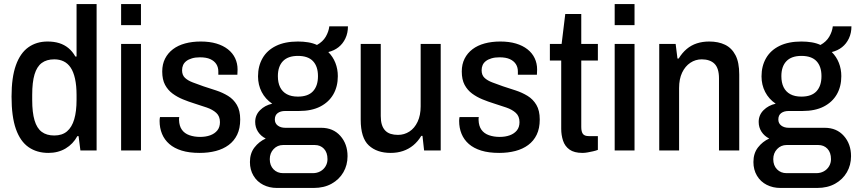

<svg xmlns="http://www.w3.org/2000/svg" viewBox="-20 -743 4231 948"><path d="M219 12Q162 12 121 -16.5Q80 -45 58.5 -106Q37 -167 37 -266Q37 -361 58.5 -421Q80 -481 120 -509.5Q160 -538 215 -538Q247 -538 272.5 -530Q298 -522 318 -505.5Q338 -489 352 -464H358V-723H457V0H377L368 -71H362Q341 -32 304 -10Q267 12 219 12ZM248 -74Q287 -74 311 -94.5Q335 -115 346.5 -154Q358 -193 358 -250V-274Q358 -320 350.5 -354Q343 -388 329 -409Q315 -430 294.5 -440Q274 -450 248 -450Q210 -450 186 -432Q162 -414 150.5 -375.5Q139 -337 139 -275V-249Q139 -188 150.5 -149Q162 -110 186 -92Q210 -74 248 -74Z M578 -619V-723H676V-619ZM578 0V-526H676V0Z M966 12Q914 12 877 0.5Q840 -11 816 -32Q792 -53 780 -82Q768 -111 768 -146Q768 -151 768.5 -156Q769 -161 770 -165H865Q864 -161 864 -157.5Q864 -154 864 -150Q865 -121 878 -102.5Q891 -84 915 -75.5Q939 -67 968 -67Q996 -67 1018 -75Q1040 -83 1053 -99Q1066 -115 1066 -140Q1066 -169 1048 -185.5Q1030 -202 1001 -212Q972 -222 940 -232Q911 -241 883 -252.5Q855 -264 832 -281Q809 -298 795 -324Q781 -350 781 -390Q781 -426 795 -453.5Q809 -481 834 -500Q859 -519 894 -528.5Q929 -538 971 -538Q1015 -538 1048.5 -528Q1082 -518 1105.5 -499.5Q1129 -481 1141 -455.5Q1153 -430 1153 -400Q1153 -393 1152.5 -386Q1152 -379 1152 -374H1058V-390Q1058 -411 1048 -426.5Q1038 -442 1018.5 -451Q999 -460 967 -460Q945 -460 928 -455Q911 -450 900 -441.5Q889 -433 884 -421.5Q879 -410 879 -396Q879 -372 893.5 -358.5Q908 -345 932 -336Q956 -327 984 -317Q1015 -307 1047 -296.5Q1079 -286 1106 -269.5Q1133 -253 1149.5 -225Q1166 -197 1166 -153Q1166 -109 1151 -78Q1136 -47 1109 -27Q1082 -7 1045.5 2.5Q1009 12 966 12Z M1347 185Q1310 185 1279.5 169.5Q1249 154 1231.5 124.5Q1214 95 1214 57Q1214 14 1236.5 -15Q1259 -44 1292 -59Q1268 -71 1254 -92.5Q1240 -114 1240 -141Q1240 -175 1264 -199Q1288 -223 1324 -231Q1290 -254 1272 -289Q1254 -324 1254 -366Q1254 -417 1276.5 -456Q1299 -495 1343 -516.5Q1387 -538 1451 -538Q1478 -538 1502 -534Q1526 -530 1545 -521Q1574 -537 1588.5 -562Q1603 -587 1606 -613H1698Q1698 -580 1685.5 -553.5Q1673 -527 1651.5 -510Q1630 -493 1601 -486Q1624 -463 1636 -432.5Q1648 -402 1648 -367Q1648 -316 1626 -277.5Q1604 -239 1561.5 -217Q1519 -195 1456 -195H1388Q1365 -195 1351 -184.5Q1337 -174 1337 -153Q1337 -134 1351.5 -123Q1366 -112 1389 -112H1566Q1625 -112 1660.5 -72Q1696 -32 1696 28Q1696 72 1675.5 107.5Q1655 143 1617.5 164Q1580 185 1529 185ZM1378 112H1524Q1545 112 1561.5 103Q1578 94 1587.5 78Q1597 62 1597 43Q1597 10 1579.5 -8.5Q1562 -27 1534 -27H1378Q1350 -27 1331 -7Q1312 13 1312 43Q1312 74 1330.5 93Q1349 112 1378 112ZM1451 -266Q1501 -266 1525.5 -292.5Q1550 -319 1550 -367Q1550 -415 1525.5 -441Q1501 -467 1451 -467Q1402 -467 1377 -441Q1352 -415 1352 -367Q1352 -335 1363 -312.5Q1374 -290 1396 -278Q1418 -266 1451 -266Z M1909 12Q1841 12 1801 -25Q1761 -62 1761 -152V-526H1860V-170Q1860 -145 1865.5 -127.5Q1871 -110 1882 -98.5Q1893 -87 1909 -82Q1925 -77 1945 -77Q1976 -77 2001.5 -93.5Q2027 -110 2042 -142Q2057 -174 2057 -218V-526H2156V0H2074L2066 -72H2060Q2043 -44 2020.5 -25.5Q1998 -7 1970 2.5Q1942 12 1909 12Z M2445 12Q2393 12 2356 0.5Q2319 -11 2295 -32Q2271 -53 2259 -82Q2247 -111 2247 -146Q2247 -151 2247.5 -156Q2248 -161 2249 -165H2344Q2343 -161 2343 -157.5Q2343 -154 2343 -150Q2344 -121 2357 -102.5Q2370 -84 2394 -75.5Q2418 -67 2447 -67Q2475 -67 2497 -75Q2519 -83 2532 -99Q2545 -115 2545 -140Q2545 -169 2527 -185.5Q2509 -202 2480 -212Q2451 -222 2419 -232Q2390 -241 2362 -252.5Q2334 -264 2311 -281Q2288 -298 2274 -324Q2260 -350 2260 -390Q2260 -426 2274 -453.5Q2288 -481 2313 -500Q2338 -519 2373 -528.5Q2408 -538 2450 -538Q2494 -538 2527.5 -528Q2561 -518 2584.5 -499.5Q2608 -481 2620 -455.5Q2632 -430 2632 -400Q2632 -393 2631.5 -386Q2631 -379 2631 -374H2537V-390Q2537 -411 2527 -426.5Q2517 -442 2497.5 -451Q2478 -460 2446 -460Q2424 -460 2407 -455Q2390 -450 2379 -441.5Q2368 -433 2363 -421.5Q2358 -410 2358 -396Q2358 -372 2372.5 -358.5Q2387 -345 2411 -336Q2435 -327 2463 -317Q2494 -307 2526 -296.5Q2558 -286 2585 -269.5Q2612 -253 2628.5 -225Q2645 -197 2645 -153Q2645 -109 2630 -78Q2615 -47 2588 -27Q2561 -7 2524.5 2.5Q2488 12 2445 12Z M2856 12Q2815 12 2792 -4.5Q2769 -21 2760 -48.5Q2751 -76 2751 -107V-444H2695V-526H2753L2771 -674H2850V-526H2932V-444H2850V-116Q2850 -93 2858 -82Q2866 -71 2887 -71H2932V-3Q2922 1 2908.5 4Q2895 7 2881.5 9.5Q2868 12 2856 12Z M3015 -619V-723H3113V-619ZM3015 0V-526H3113V0Z M3235 0V-526H3316L3325 -454H3331Q3348 -482 3370.5 -501Q3393 -520 3421 -529Q3449 -538 3482 -538Q3527 -538 3560 -522Q3593 -506 3611.5 -470.5Q3630 -435 3630 -375V0H3530V-356Q3530 -381 3524.5 -399Q3519 -417 3508 -428Q3497 -439 3481 -444.5Q3465 -450 3445 -450Q3414 -450 3388.5 -433Q3363 -416 3348 -384.5Q3333 -353 3333 -308V0Z M3833 185Q3796 185 3765.5 169.5Q3735 154 3717.5 124.5Q3700 95 3700 57Q3700 14 3722.5 -15Q3745 -44 3778 -59Q3754 -71 3740 -92.5Q3726 -114 3726 -141Q3726 -175 3750 -199Q3774 -223 3810 -231Q3776 -254 3758 -289Q3740 -324 3740 -366Q3740 -417 3762.5 -456Q3785 -495 3829 -516.5Q3873 -538 3937 -538Q3964 -538 3988 -534Q4012 -530 4031 -521Q4060 -537 4074.5 -562Q4089 -587 4092 -613H4184Q4184 -580 4171.5 -553.5Q4159 -527 4137.5 -510Q4116 -493 4087 -486Q4110 -463 4122 -432.5Q4134 -402 4134 -367Q4134 -316 4112 -277.5Q4090 -239 4047.5 -217Q4005 -195 3942 -195H3874Q3851 -195 3837 -184.5Q3823 -174 3823 -153Q3823 -134 3837.5 -123Q3852 -112 3875 -112H4052Q4111 -112 4146.5 -72Q4182 -32 4182 28Q4182 72 4161.5 107.5Q4141 143 4103.5 164Q4066 185 4015 185ZM3864 112H4010Q4031 112 4047.5 103Q4064 94 4073.5 78Q4083 62 4083 43Q4083 10 4065.5 -8.5Q4048 -27 4020 -27H3864Q3836 -27 3817 -7Q3798 13 3798 43Q3798 74 3816.5 93Q3835 112 3864 112ZM3937 -266Q3987 -266 4011.5 -292.5Q4036 -319 4036 -367Q4036 -415 4011.5 -441Q3987 -467 3937 -467Q3888 -467 3863 -441Q3838 -415 3838 -367Q3838 -335 3849 -312.5Q3860 -290 3882 -278Q3904 -266 3937 -266Z"/></svg>

Font: Archivo SemiCondensed Medium
Style: Regular
Weight: 500
Width: 4
Designer: Hector Gatti
Foundry: Omnibus-Type
Version: Version 2.001